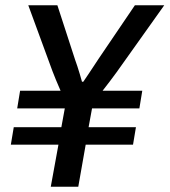

<svg xmlns="http://www.w3.org/2000/svg" viewBox="-20 -706 641 726"><path d="M172 0 201 -159H21L32 -225H212L225 -296H45L56 -363H209Q201 -381 191.5 -404Q182 -427 178 -438L87 -686H197L264 -480Q268 -470 272.5 -455.5Q277 -441 282 -425Q287 -409 290 -397H295Q305 -411 316 -428Q327 -445 337.5 -460.5Q348 -476 353 -484L490 -686H601L421 -433Q411 -419 395 -398Q379 -377 368 -363H518L507 -296H328L315 -225H494L483 -159H304L276 0Z"/></svg>

Font: Archivo SemiCondensed Medium
Style: Italic
Weight: 500
Width: 4
Italic angle: -10°
Designer: Hector Gatti
Foundry: Omnibus-Type
Version: Version 2.001